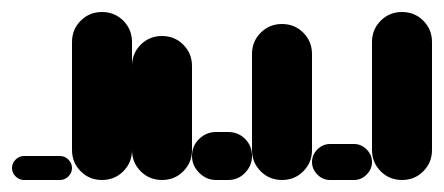

<svg xmlns="http://www.w3.org/2000/svg" viewBox="-20 -300 740 320"><path d="M20 -40Q12 -40 6 -34Q0 -28 0 -20Q0 -12 6 -6Q12 0 20 0H80Q88 0 94 -6Q100 -12 100 -20Q100 -28 94 -34Q88 -40 80 -40Z M100 -50H200V-230H100ZM150 -100Q129 -100 114.5 -85.5Q100 -71 100 -50Q100 -29 114.5 -14.5Q129 0 150 0Q171 0 185.5 -14.5Q200 -29 200 -50Q200 -71 185.5 -85.5Q171 -100 150 -100ZM150 -280Q129 -280 114.5 -265.5Q100 -251 100 -230Q100 -209 114.5 -194.5Q129 -180 150 -180Q171 -180 185.5 -194.5Q200 -209 200 -230Q200 -251 185.5 -265.5Q171 -280 150 -280Z M200 -50H300V-190H200ZM250 -100Q229 -100 214.5 -85.5Q200 -71 200 -50Q200 -29 214.5 -14.5Q229 0 250 0Q271 0 285.5 -14.5Q300 -29 300 -50Q300 -71 285.5 -85.5Q271 -100 250 -100ZM250 -240Q229 -240 214.5 -225.5Q200 -211 200 -190Q200 -169 214.5 -154.5Q229 -140 250 -140Q271 -140 285.5 -154.5Q300 -169 300 -190Q300 -211 285.5 -225.5Q271 -240 250 -240Z M340 -80Q324 -80 312 -68.5Q300 -57 300 -40Q300 -24 312 -12Q324 0 340 0H360Q377 0 388.5 -12Q400 -24 400 -40Q400 -57 388.5 -68.5Q377 -80 360 -80Z M400 -50H500V-210H400ZM450 -100Q429 -100 414.5 -85.5Q400 -71 400 -50Q400 -29 414.5 -14.5Q429 0 450 0Q471 0 485.5 -14.5Q500 -29 500 -50Q500 -71 485.5 -85.5Q471 -100 450 -100ZM450 -260Q429 -260 414.5 -245.5Q400 -231 400 -210Q400 -189 414.5 -174.5Q429 -160 450 -160Q471 -160 485.5 -174.5Q500 -189 500 -210Q500 -231 485.5 -245.5Q471 -260 450 -260Z M530 -60Q518 -60 509 -51Q500 -42 500 -30Q500 -18 509 -9Q518 0 530 0H570Q582 0 591 -9Q600 -18 600 -30Q600 -42 591 -51Q582 -60 570 -60Z M600 -50H700V-230H600ZM650 -100Q629 -100 614.5 -85.5Q600 -71 600 -50Q600 -29 614.5 -14.5Q629 0 650 0Q671 0 685.5 -14.5Q700 -29 700 -50Q700 -71 685.5 -85.5Q671 -100 650 -100ZM650 -280Q629 -280 614.5 -265.5Q600 -251 600 -230Q600 -209 614.5 -194.5Q629 -180 650 -180Q671 -180 685.5 -194.5Q700 -209 700 -230Q700 -251 685.5 -265.5Q671 -280 650 -280Z"/></svg>

Font: Wavefont SemiBold
Style: Regular
Weight: 600
Version: Version 3.004;gftools[0.9.33]